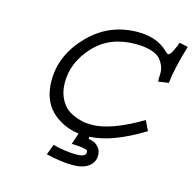

<svg xmlns="http://www.w3.org/2000/svg" viewBox="-89 -528 767 757"><g transform="rotate(15 294.5 -149.5)"><path d="M305.7 13.7V22.5Q319.3 25.4 328.1 28.8Q336.9 32.2 347.7 44.4Q358.4 56.6 358.4 76.2Q358.4 104.5 335.4 121.6Q312.5 138.7 270.5 138.7Q223.6 138.7 162.1 124L177.7 81.1Q230.5 94.7 273.4 94.7Q312.5 94.7 312.5 76.2Q312.5 70.3 310.1 67.9Q307.6 65.4 292.5 62.5Q277.3 59.6 246.1 58.6L261.7 12.7Q192.4 2.9 148.4 -41Q104.5 -85 104.5 -163.1Q104.5 -266.6 186 -350.6Q267.6 -434.6 385.7 -434.6Q453.1 -434.6 497.1 -400.4Q498 -399.4 503.9 -394Q509.8 -388.7 514.6 -384.8Q519.5 -380.9 521.5 -380.9Q529.3 -380.9 540 -402.8Q550.8 -424.8 553.7 -436.5L588.9 -428.7Q559.6 -331.1 553.7 -272.5L511.7 -266.6Q510.7 -281.2 511.7 -297.4Q512.7 -313.5 506.3 -329.6Q500 -345.7 488.3 -358.4Q476.6 -371.1 450.7 -378.9Q424.8 -386.7 387.7 -386.7Q283.2 -386.7 220.2 -318.8Q157.2 -251 157.2 -168.9Q157.2 -131.8 170.4 -105Q183.6 -78.1 201.2 -64.9Q218.8 -51.8 242.2 -43.9Q265.6 -36.1 278.3 -35.2Q291 -34.2 302.7 -34.2Q379.9 -34.2 503.9 -107.4L523.4 -67.4Q398.4 9.8 305.7 13.7Z"/></g></svg>

Font: Thabit-Oblique
Style: Oblique
Weight: 500
Designer: Regenerated by Nadim Shaikli
Foundry: MAK Alagha
Version: 0.01